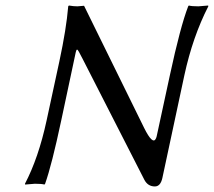

<svg xmlns="http://www.w3.org/2000/svg" viewBox="-20 -668 777 698"><path d="M195.8 -444.8Q221.2 -563 228 -645L230.5 -647.9Q247.1 -645 261.2 -645Q261.2 -645 285.6 -647L503.9 -203.1Q535.6 -139.2 546.9 -164.6Q549.3 -169.4 550.8 -178.2L597.7 -395Q635.7 -571.3 664.1 -645L666.5 -647.9Q676.8 -645 701.2 -645L736.8 -647.9L737.3 -645Q680.7 -534.7 650.4 -395L570.3 -21Q563.5 9.8 543 9.8Q517.6 9.8 504.9 -14.2L279.8 -455.1Q277.8 -459 274.4 -465.3Q265.6 -482.9 262.7 -486.1Q259.8 -489.3 257.8 -485.6Q255.9 -481.9 252.4 -463.9Q249.5 -448.7 247.1 -439L202.6 -230Q168 -67.4 144 0L141.6 2.9Q131.3 0 106.9 0L71.3 2.9L70.8 0Q120.1 -94.2 149.4 -230Z"/></svg>

Font: Linux Biolinum
Style: Italic
Weight: 400
Italic angle: -12°
Designer: Philipp H. Poll
Foundry: Philipp H. Poll
Version: Version 1.1.3 ; ttfautohint (v0.9)